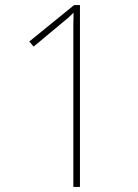

<svg xmlns="http://www.w3.org/2000/svg" viewBox="-20 -734 540 754"><path d="M268 0V-573Q268 -610 268 -637Q268 -664 269 -684Q258 -673 247.5 -664Q237 -655 220 -641L112 -551L95 -571L271 -714H294V0Z"/></svg>

Font: Noto Sans Devanagari UI SemiCondensed Thin
Style: Regular
Weight: 100
Width: 4
Designer: Jelle Bosma - Monotype Design Team
Foundry: Monotype Imaging Inc.
Version: Version 2.004